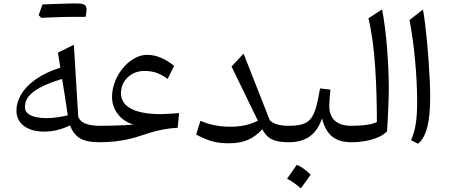

<svg xmlns="http://www.w3.org/2000/svg" viewBox="-20 -806 2554 1088"><path d="M332.1 -358.6Q342.8 -292.4 350.1 -245.7Q357.5 -199.1 364 -152.4Q341.3 -147 308.5 -141.8Q275.7 -136.6 240.5 -136.6Q211.6 -136.6 184.1 -142.4Q156.6 -148.3 138.9 -161.9Q121.3 -175.5 121.3 -199.4Q121.3 -238.9 150.1 -268.3Q178.9 -297.7 227 -319.7Q275.1 -341.7 332.1 -358.6ZM321.9 -423.1Q234.9 -394.5 179.9 -354.7Q124.9 -314.8 99 -269.6Q73.1 -224.4 73.1 -179.8Q73.1 -151 84.5 -128.9Q95.9 -106.7 116.9 -91.3Q137.8 -75.9 166.8 -68.1Q195.8 -60.2 231 -60.2Q267.2 -60.2 303.2 -68.8Q339.3 -77.4 377 -95.4Q394.9 -45.8 432.1 -22.9Q469.4 0 543 0H543.5V-93.1H543Q497.4 -93.1 465.4 -105.1Q433.3 -117.2 423.3 -144.4L398.6 -552.4L308.2 -507.4ZM413.7 -710.6Q429.1 -710.6 439 -710.6Q448.9 -710.5 454.9 -710.5Q460.9 -710.5 464.5 -710.4Q467.6 -720.8 469 -732Q470.4 -743.2 470.4 -751.6Q470.4 -771.8 458.1 -779.1Q445.8 -786.5 410.2 -786.5Q374.8 -775.9 339.4 -764.6Q304 -753.3 269 -742.1Q233.9 -730.9 199.1 -719.4Q203 -715.7 206.8 -712.1Q210.5 -708.4 214.3 -704.9Q245.8 -706.4 280.2 -707.8Q314.5 -709.1 348.6 -709.9Q382.7 -710.6 413.7 -710.6ZM214.3 -704.9Q247.2 -718.2 279.8 -731.4Q312.5 -744.7 345.1 -758.7Q377.8 -772.6 410.2 -786.5Q400.1 -786.5 379.6 -786.1Q359.1 -785.6 332.5 -784.7Q305.9 -783.8 276.8 -783Q247.6 -782.1 220.7 -780.9Q215.2 -765.8 209.9 -750.7Q204.6 -735.5 199.1 -719.4Q203 -715.7 206.8 -712.1Q210.5 -708.4 214.3 -704.9Z M813.8 -495.2Q784 -495.2 755.1 -482Q726.2 -468.8 700.8 -445.5Q675.5 -422.3 656.1 -391.9Q636.8 -361.5 625.9 -326.7Q614.9 -292 614.9 -256.6Q614.9 -204.6 645.9 -161.9Q676.9 -119.3 735.6 -100Q712.9 -98 679 -96.4Q645 -94.7 609 -93.9Q573.1 -93.1 543.5 -93.1Q535.4 -93.1 531.4 -85.4Q527.3 -77.7 527.3 -60.6V-32.5Q527.3 -15.4 531.4 -7.7Q535.4 0 543.5 0Q590.3 0 631 -4.6Q671.7 -9.1 707.8 -17.4Q744 -25.6 775.9 -36.5Q805.7 -46.9 838.2 -56.4Q870.8 -65.8 907.7 -72.8Q944.6 -79.8 986.9 -81.9L994.8 -165.3Q965.8 -163.1 938.3 -161.2Q910.8 -159.3 892.2 -159.3Q837.2 -159.3 794.9 -166.9Q752.5 -174.5 723.6 -189.6Q694.7 -204.7 680 -226.7Q665.4 -248.7 665.4 -277Q665.4 -314.2 683.3 -342.9Q701.3 -371.6 731.3 -387.9Q761.4 -404.1 797.9 -404.1Q838.5 -404.1 869.6 -392.4Q900.6 -380.7 929.9 -358.6L966.6 -432.7Q930 -462.5 892 -478.8Q854 -495.2 813.8 -495.2Z M1441.2 -122.1Q1406.6 -104.4 1368.6 -96.2Q1330.6 -87.9 1284.2 -87.9Q1238 -87.9 1196.9 -96Q1155.8 -104.1 1116 -121.6L1091.3 -43.5Q1143.2 -15.9 1184 -4.9Q1224.9 6 1275.1 6Q1340.3 6 1384.7 -13.2Q1429.1 -32.5 1466.5 -74Q1479.9 -47.4 1498.8 -30.9Q1517.7 -14.4 1546.1 -7.2Q1574.5 0 1615.2 0H1615.6V-93.1H1615.2Q1541.5 -93.1 1509.2 -123.7L1360.3 -501.9L1291.9 -429.2Z M1661.6 128Q1647.8 148.4 1634.4 167.6Q1621 186.9 1606.8 206.7Q1627.7 217.9 1647.4 231.8Q1667.2 245.6 1684.5 261.6Q1699.1 241.8 1713 222.4Q1726.8 203 1740.3 183.8Q1719.1 162.8 1699.6 149Q1680.1 135.2 1661.6 128ZM1615.7 0Q1689.7 0 1735.9 -33.7Q1782.1 -67.3 1804.9 -135.3Q1821.6 -66.2 1861.4 -33.1Q1901.1 0 1971.8 0H1972.3V-93.1H1971.8Q1908 -93.1 1877 -122.6Q1846.1 -152.2 1846.1 -202.9Q1846.1 -222.2 1847.7 -246.3Q1849.4 -270.4 1852.2 -298.2L1793.5 -305.1Q1782.8 -239.1 1770.9 -197.5Q1759 -155.8 1740.7 -133.1Q1722.4 -110.4 1692.5 -101.7Q1662.7 -93.1 1615.7 -93.1Q1607.7 -93.1 1603.6 -85.4Q1599.6 -77.7 1599.6 -60.6V-32.5Q1599.6 -15.4 1603.6 -7.7Q1607.7 0 1615.7 0Z M2145.1 -752.6 2067.8 -702.4Q2082.2 -643 2091.6 -571.8Q2101 -500.7 2106.2 -423.2Q2111.3 -345.7 2113.5 -267.2Q2115.6 -188.7 2115.6 -114.3Q2089.4 -102.1 2050.5 -97.6Q2011.7 -93.1 1972.2 -93.1Q1964.1 -93.1 1960.1 -85.4Q1956.1 -77.7 1956.1 -60.6V-32.5Q1956.1 -15.4 1960.1 -7.7Q1964.1 0 1972.2 0Q2011.9 0 2050.2 -6.9Q2088.5 -13.8 2120.8 -27.5Q2153.2 -41.2 2173.2 -62.1Q2175.2 -90.3 2177 -125.8Q2178.8 -161.4 2180.3 -196.9Q2181.7 -232.4 2182.5 -260.1Q2183.3 -287.8 2183.3 -300.2Q2183.3 -351 2180.8 -409.5Q2178.4 -468 2173.7 -528.8Q2168.9 -589.5 2161.8 -646.9Q2154.6 -704.3 2145.1 -752.6Z M2376.8 -752 2300.4 -692.5Q2309.8 -645.3 2317.9 -587.8Q2325.9 -530.3 2331.7 -468.5Q2337.6 -406.7 2340.7 -346.2Q2343.8 -285.7 2343.8 -231.8Q2343.8 -153.9 2336 -104.2Q2328.2 -54.5 2309.4 -11.6L2349 8.6Q2384.1 -19.4 2400.9 -84.4Q2417.7 -149.3 2417.7 -255.9Q2417.7 -297.6 2415.3 -350.7Q2412.8 -403.9 2408.8 -461.3Q2404.7 -518.8 2399.4 -573.8Q2394 -628.7 2388.3 -675.2Q2382.6 -721.6 2376.8 -752Z"/></svg>

Font: Pinar FD VF
Style: Regular
Weight: 300
Designer: Amin Abedi
Version: Version 2.000